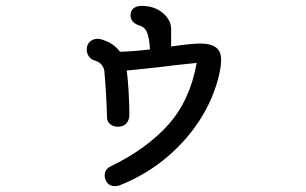

<svg xmlns="http://www.w3.org/2000/svg" viewBox="-20 -565 1040 653"><path d="M732 -362Q732 -355 730 -335Q716 -252 670 -174Q624 -96 552 -34Q480 28 390 64Q382 68 369 68Q354 68 345 57Q336 46 336 31Q336 21 341.5 13Q347 5 356 1Q478 -58 552 -140.5Q626 -223 649 -351L573 -343L533 -338L506 -335Q434 -327 411 -325Q415 -296 417.5 -252Q420 -208 420 -174Q420 -157 410 -145.5Q400 -134 380 -134Q365 -134 354.5 -143Q344 -152 344 -166Q342 -241 335 -323Q333 -336 325 -345.5Q317 -355 297 -361Q287 -365 281 -375Q275 -385 275 -396Q275 -414 286 -423.5Q297 -433 312 -433Q321 -433 328 -430Q367 -418 388 -389Q434 -390 490 -397Q488 -436 480 -455Q472 -474 452 -479Q424 -489 424 -513Q424 -529 434.5 -537Q445 -545 461 -545Q505 -545 533.5 -521Q562 -497 562 -466V-407Q634 -417 660 -417Q696 -417 714 -404Q732 -391 732 -362Z"/></svg>

Font: Tsukimi Rounded Medium
Style: Regular
Weight: 500
Designer: Takashi Funayama
Foundry: Takashi Funayama
Version: Version 1.032; ttfautohint (v1.8.3)